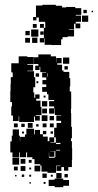

<svg xmlns="http://www.w3.org/2000/svg" viewBox="-20 -764 408 801"><path d="M256 -735H294V-730H319V-702H296V-699H318V-673H296V-666H315V-646H295V-665H289V-642H267V-640H289V-612H262V-609H241V-600H235V-576H195V-577H166V-604H164V-587H146V-605H163V-648H169V-669H168V-673H142V-691H132V-679H118V-693H130V-741H157V-744H213V-740H239V-733H256ZM328 -723H342V-709H328ZM362 -713V-719H368V-713ZM348 -673H322V-699H348ZM117 -664H133V-648H117ZM147 -648V-664H163V-648ZM110 -641H140V-611H110ZM86 -635H104V-617H86ZM148 -619V-633H162V-619ZM136 -607V-585H114V-607ZM85 -606H105V-586H85ZM276 -175H280V-146H281V-96H280V-67H265V-52H247V-67H236V-51H216V-71H232V-73H214V-43H178V-48H153V-73H148V-79H124V-100H115V-108H93V-128H89V-108H63V-128H60V-107H32V-128H23V-174H29V-198H33V-224H59V-198H63V-174H64V-193H84V-203H90V-227H122V-204H125V-222H147V-204H159V-194H179V-175H186V-191H206V-171H190V-169H213V-191H206V-231H216V-251H235V-260H215V-282H235V-284H209V-311H207V-290H185V-312H206V-320H185V-342H206V-347H182V-371H176V-381H156V-401H173V-412H157V-430H173V-441H156V-461H173V-463H148V-485H145V-472H127V-490H140V-497H122V-525H140V-537H192V-529H214V-504H215V-522H237V-500H219V-494H239V-470H245V-464H269V-438H273V-404H271V-382H277V-310H276V-292H277V-235H280V-187H276ZM27 -320H30V-338H23V-384H24V-413H25V-442H33V-462H27V-500H58V-529H94V-526H121V-496H94V-493H118V-469H94V-467H122V-442H127V-400H119V-378H123V-356H127V-370H145V-352H131V-344H149V-318H153V-284H129V-281H146V-261H126V-278H122V-255H60V-279H58V-259H34V-282H27ZM243 -524H269V-498H243ZM263 -488V-474H249V-488ZM129 -458H143V-444H129ZM176 -444H178V-458H176ZM140 -425V-417H132V-425ZM162 -357V-365H170V-357ZM177 -320H155V-342H177ZM176 -311V-291H156V-311ZM178 -259H154V-283H178ZM187 -280H205V-262H187ZM116 -251V-231H96V-251ZM54 -249V-233H38V-249ZM174 -249V-233H158V-249ZM188 -249H204V-233H188ZM69 -248H83V-234H69ZM141 -246V-236H131V-246ZM159 -218H173V-204H159ZM201 -216V-206H191V-216ZM80 -215V-207H72V-215ZM214 -163H232V-168H214ZM231 -136V-139H214V-136ZM211 -109V-133H190V-132H207V-110H185V-127H184V-106H208V-109ZM60 -77H32V-105H60ZM86 -81H66V-101H86ZM112 -85H100V-97H112ZM148 -49H124V-73H148ZM86 -51H66V-71H86ZM54 -53H38V-69H54ZM110 -57H102V-65H110ZM215 -20V-42H237V-20ZM175 -22H157V-40H175ZM249 -24V-38H263V-24ZM81 -26H71V-36H81ZM110 -27H102V-35H110ZM192 -27V-35H200V-27ZM49 -28H43V-34H49ZM208 -19H244V-13H268V11H244V17H208V12H183V-14H208ZM170 3H162V-5H170ZM109 2H103V-4H109Z"/></svg>

Font: Rubik-Storm
Style: Regular
Weight: 400
Designer: NaN (generative design), Hubert & Fischer (Rubik source font outlines)
Foundry: NaN, Hubert & Fischer
Version: Version 1.000